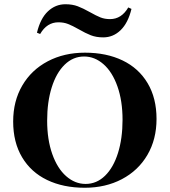

<svg xmlns="http://www.w3.org/2000/svg" viewBox="-20 -870 799 904"><path d="M717 -310Q717 -214 674 -140.5Q631 -67 554 -26.5Q477 14 379 14Q278 14 202 -22.5Q126 -59 84 -129.5Q42 -200 42 -298Q42 -394 85 -467.5Q128 -541 205 -581.5Q282 -622 380 -622Q481 -622 557 -585.5Q633 -549 675 -478.5Q717 -408 717 -310ZM202 -302Q202 -213 226 -145Q250 -77 291.5 -40.5Q333 -4 383 -4Q435 -4 474.5 -42.5Q514 -81 535.5 -149.5Q557 -218 557 -306Q557 -395 533 -463Q509 -531 467.5 -567.5Q426 -604 376 -604Q324 -604 284.5 -565.5Q245 -527 223.5 -458.5Q202 -390 202 -302ZM403 -813Q433 -796 453 -788Q473 -780 498 -780Q552 -780 584 -835L599 -828Q583 -762 548 -728Q513 -694 466 -694Q433 -694 407.5 -704Q382 -714 351 -732Q321 -749 300.5 -757Q280 -765 255 -765Q201 -765 169 -710L154 -716Q170 -783 205.5 -816.5Q241 -850 288 -850Q321 -850 346 -840.5Q371 -831 403 -813Z"/></svg>

Font: Playfair Display SC
Style: Bold
Weight: 700
Designer: Claus Eggers Sørensen
Foundry: Claus Eggers Sørensen
Version: Version 1.200; ttfautohint (v1.6)